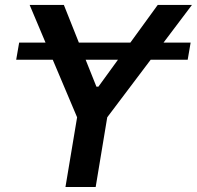

<svg xmlns="http://www.w3.org/2000/svg" viewBox="-20 -747 787 767"><path d="M741.5 -576.7H633.2L746.8 -727.3H610.1L500.7 -576.7H295.1L235.1 -727.3H98.4L161.9 -576.7H56.5L44.7 -508.5H190.7L288 -278.4L241.5 0H362.2L408.4 -278.4L582 -508.5H729.8ZM322.1 -508.5H451.3L373.2 -400.9H365.1Z"/></svg>

Font: Magic Ui Pro Semi Bold
Style: Italic
Weight: 600
Italic angle: -9.39999°
Designer: Stefan Endress, Andreas Faust
Version: Version 1.000;FEAKit 1.0